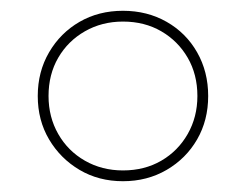

<svg xmlns="http://www.w3.org/2000/svg" viewBox="-20 -760 456 356"><path d="M208 -424Q163 -424 127.5 -445Q92 -466 71 -501.5Q50 -537 50 -582Q50 -627 71 -663Q92 -699 127.5 -719.5Q163 -740 208 -740Q253 -740 289 -719.5Q325 -699 345.5 -663Q366 -627 366 -582Q366 -537 345.5 -501.5Q325 -466 289 -445Q253 -424 208 -424ZM208 -444Q248 -444 279 -462Q310 -480 328 -511.5Q346 -543 346 -582Q346 -622 328 -653Q310 -684 279 -702Q248 -720 208 -720Q169 -720 137.5 -702Q106 -684 88 -653Q70 -622 70 -582Q70 -543 88 -511.5Q106 -480 137.5 -462Q169 -444 208 -444Z"/></svg>

Font: M PLUS 2 Thin Thin
Style: Regular
Weight: 250
Version: Version 1.001